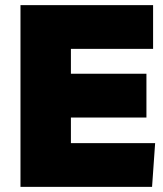

<svg xmlns="http://www.w3.org/2000/svg" viewBox="-20 -730 635 750"><path d="M578 -539H257V-442H552V-271H257V-171H586L574 0H60V-710H578Z"/></svg>

Font: Livvic Black
Style: Regular
Weight: 900
Designer: Jacques Le Bailly, Baron von Fonthausen
Version: Version 1.001; ttfautohint (v1.8.2)